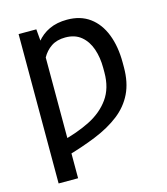

<svg xmlns="http://www.w3.org/2000/svg" viewBox="-112 -640 809 930"><g transform="rotate(-15 292.0 -175.0)"><path d="M164.1 -444.3V203.1H66.4V-545.9H155.3ZM138.7 -334 91.8 -293.9Q97.7 -354 113.5 -401.9Q129.4 -449.7 156.2 -483.4Q183.1 -517.1 221.4 -534.9Q259.8 -552.7 310.5 -552.7Q377.9 -552.7 424.1 -518.8Q470.2 -484.9 493.9 -423.8Q517.6 -362.8 517.6 -282.2V-258.8Q517.6 -182.6 491 -127.9Q464.4 -73.2 414.1 -34.2Q363.8 4.9 292.7 33.9Q221.7 63 132.8 87.9V9.8Q215.3 -10.3 280 -42.7Q344.7 -75.2 382.3 -127.7Q419.9 -180.2 419.9 -258.8V-282.2Q419.9 -333.5 405.3 -376.7Q390.6 -419.9 359.6 -445.8Q328.6 -471.7 280.3 -471.7Q237.8 -471.7 209.2 -452.4Q180.7 -433.1 163.6 -401.6Q146.5 -370.1 138.7 -334Z"/></g></svg>

Font: Inter Tight
Style: Regular
Weight: 400
Designer: Rasmus Andersson
Foundry: rsms
Version: Version 3.002